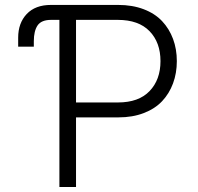

<svg xmlns="http://www.w3.org/2000/svg" viewBox="-20 -747 791 767"><path d="M115.1 -560.7H52.6V-596.6Q52.6 -654.8 86.8 -691.1Q121.1 -727.3 183.2 -727.3H452.1Q508.9 -727.3 553.8 -710.2Q598.7 -693.2 627.5 -662.6Q656.2 -632.1 671.3 -591.4Q686.4 -550.8 686.4 -502.8Q686.4 -454.9 671.3 -414.1Q656.2 -373.2 627.7 -342.9Q599.1 -312.5 554.3 -295.3Q509.6 -278.1 453.1 -278.1H283.7V0H217.3V-667.6H184.3Q145.2 -667.6 130.1 -645.4Q115.1 -623.2 115.1 -582.4ZM283.7 -337.7H451.3Q534.1 -337.7 577.6 -383.2Q621.1 -428.6 621.1 -502.8Q621.1 -577.4 577.4 -622.5Q533.7 -667.6 450.3 -667.6H283.7Z"/></svg>

Font: Inter Light BETA
Style: Regular
Weight: 300
Designer: Rasmus Andersson
Foundry: rsms
Version: Version 3.011;git-f93a4a705